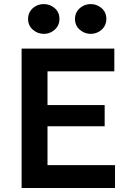

<svg xmlns="http://www.w3.org/2000/svg" viewBox="-20 -944 660 964"><path d="M88.5 0V-700H554V-586H218.5V-416.5H505.5V-310H218.5V-115H557.5V0ZM200 -774Q169 -774 145 -794.8Q121 -815.5 121 -849Q121 -871.5 132 -888.2Q143 -905 161.2 -914.2Q179.5 -923.5 200 -923.5Q231 -923.5 254.8 -903Q278.5 -882.5 278.5 -849Q278.5 -826.5 267.5 -809.8Q256.5 -793 238.5 -783.5Q220.5 -774 200 -774ZM435.5 -774Q404.5 -774 380.5 -794.8Q356.5 -815.5 356.5 -849Q356.5 -871 367.5 -887.8Q378.5 -904.5 396.5 -914Q414.5 -923.5 435.5 -923.5Q466.5 -923.5 490.2 -903Q514 -882.5 514 -849Q514 -826.5 503 -809.8Q492 -793 474 -783.5Q456 -774 435.5 -774Z"/></svg>

Font: Geologica Medium
Style: Regular
Weight: 500
Designer: Sindre Bremnes, Frode Helland
Foundry: Monokrom Skriftforlag AS
Version: Version 1.010;gftools[0.9.28]